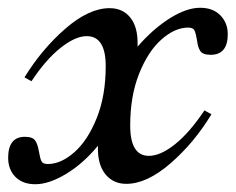

<svg xmlns="http://www.w3.org/2000/svg" viewBox="-20 -465 607 494"><path d="M315 -142Q315 -64 363 -64Q393 -64 430.5 -94Q468 -124 506 -181L524 -171Q480 -98 419 -45Q358 8 305 8Q271 8 251 -17Q231 -42 232 -86V-90Q194 -44 150 -17.5Q106 9 71 9Q38 9 19.5 -10Q1 -29 1 -59Q1 -113 44 -113Q64 -113 70.5 -103.5Q77 -94 80 -76Q83 -58 86.5 -50.5Q90 -43 103 -43Q137 -43 171.5 -73.5Q206 -104 229 -161.5Q252 -219 252 -295Q252 -372 203 -372Q174 -372 136 -342Q98 -312 61 -256L43 -266Q88 -339 148.5 -391.5Q209 -444 262 -444Q296 -444 315.5 -419.5Q335 -395 334 -350V-345Q374 -391 417 -418Q460 -445 495 -445Q528 -445 547 -425.5Q566 -406 566 -377Q566 -324 522 -324Q502 -324 495.5 -333.5Q489 -343 487 -361Q484 -379 480.5 -386.5Q477 -394 464 -394Q430 -394 395.5 -363.5Q361 -333 338 -275.5Q315 -218 315 -142Z"/></svg>

Font: Ibarra Real Nova
Style: Italic
Weight: 400
Italic angle: -22°
Designer: Jose Maria Ribagorda & Octavio Pardo
Foundry: Octavio Pardo
Version: Version 1.014